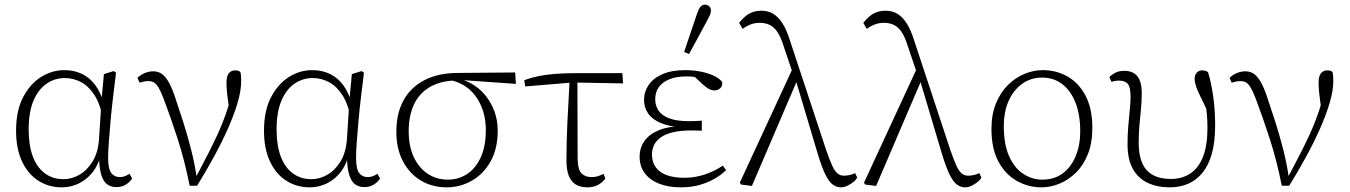

<svg xmlns="http://www.w3.org/2000/svg" viewBox="-20 -791 5792 824"><path d="M245 13Q189 13 144.5 -15.5Q100 -44 74.5 -98.5Q49 -153 49 -230Q49 -316 79 -373.5Q109 -431 156 -460.5Q203 -490 256 -490Q298 -490 331.5 -474Q365 -458 389.5 -425Q414 -392 428 -338H440L422 -277Q411 -343 386 -382Q361 -421 328 -438.5Q295 -456 258 -456Q215 -456 180 -432Q145 -408 124 -359.5Q103 -311 103 -235Q103 -168 120.5 -120.5Q138 -73 172 -47.5Q206 -22 253 -22Q287 -22 320 -40.5Q353 -59 377 -97.5Q401 -136 405 -195L416 -366L426 -473L468 -486L478 -479Q472 -430 465.5 -376.5Q459 -323 454.5 -272.5Q450 -222 447 -180.5Q444 -139 444 -115Q444 -66 457.5 -48.5Q471 -31 494 -31Q507 -31 516.5 -35Q526 -39 536 -45L547 -25Q537 -9 519.5 1.5Q502 12 480 12Q457 12 440.5 0.5Q424 -11 415 -39.5Q406 -68 405 -117H410Q397 -73 371.5 -44.5Q346 -16 313.5 -1.5Q281 13 245 13Z M794 6Q772 -104 742 -196.5Q712 -289 682 -368Q670 -399 660.5 -415Q651 -431 641 -437Q631 -443 617 -443Q605 -443 595.5 -440.5Q586 -438 579 -436L570 -457Q578 -465 589 -471.5Q600 -478 612.5 -481.5Q625 -485 637 -485Q659 -485 674.5 -474Q690 -463 703.5 -439.5Q717 -416 730 -378Q748 -325 766.5 -267Q785 -209 800.5 -148Q816 -87 825 -24H817L833 -54Q857 -99 877 -138.5Q897 -178 915 -217Q933 -256 948.5 -300Q964 -344 977 -399L967 -299Q962 -334 958.5 -359Q955 -384 953.5 -403Q952 -422 952 -437Q952 -464 962 -476.5Q972 -489 989 -489Q998 -489 1003.5 -487Q1009 -485 1012 -481Q1014 -472 1014.5 -462.5Q1015 -453 1015 -442Q1015 -402 999.5 -349.5Q984 -297 957.5 -237.5Q931 -178 897 -116Q863 -54 826 6Z M1309 13Q1253 13 1208.5 -15.5Q1164 -44 1138.5 -98.5Q1113 -153 1113 -230Q1113 -316 1143 -373.5Q1173 -431 1220 -460.5Q1267 -490 1320 -490Q1362 -490 1395.5 -474Q1429 -458 1453.5 -425Q1478 -392 1492 -338H1504L1486 -277Q1475 -343 1450 -382Q1425 -421 1392 -438.5Q1359 -456 1322 -456Q1279 -456 1244 -432Q1209 -408 1188 -359.5Q1167 -311 1167 -235Q1167 -168 1184.5 -120.5Q1202 -73 1236 -47.5Q1270 -22 1317 -22Q1351 -22 1384 -40.5Q1417 -59 1441 -97.5Q1465 -136 1469 -195L1480 -366L1490 -473L1532 -486L1542 -479Q1536 -430 1529.5 -376.5Q1523 -323 1518.5 -272.5Q1514 -222 1511 -180.5Q1508 -139 1508 -115Q1508 -66 1521.5 -48.5Q1535 -31 1558 -31Q1571 -31 1580.5 -35Q1590 -39 1600 -45L1611 -25Q1601 -9 1583.5 1.5Q1566 12 1544 12Q1521 12 1504.5 0.5Q1488 -11 1479 -39.5Q1470 -68 1469 -117H1474Q1461 -73 1435.5 -44.5Q1410 -16 1377.5 -1.5Q1345 13 1309 13Z M1897 13Q1835 13 1786.5 -16Q1738 -45 1709.5 -98.5Q1681 -152 1681 -226Q1681 -303 1711 -359Q1741 -415 1800.5 -446.5Q1860 -478 1947 -478L2191 -480L2194 -431L1954 -448L1943 -446Q1873 -445 1826.5 -418.5Q1780 -392 1757 -343.5Q1734 -295 1734 -228Q1734 -163 1756 -116.5Q1778 -70 1816 -45Q1854 -20 1902 -20Q1948 -20 1985 -44.5Q2022 -69 2043.5 -116.5Q2065 -164 2065 -233Q2065 -275 2054 -311.5Q2043 -348 2022.5 -376.5Q2002 -405 1972.5 -423.5Q1943 -442 1907 -448L1915 -458Q1959 -455 1996 -436Q2033 -417 2059.5 -386Q2086 -355 2101 -315.5Q2116 -276 2116 -230Q2116 -152 2085 -97.5Q2054 -43 2004 -15Q1954 13 1897 13Z M2234 -420 2230 -447Q2260 -458 2292 -464.5Q2324 -471 2363.5 -474Q2403 -477 2452 -477H2651L2654 -433L2438 -437ZM2501 13Q2472 13 2452 1.5Q2432 -10 2421.5 -35.5Q2411 -61 2411 -102Q2411 -139 2412 -180Q2413 -221 2415 -266Q2417 -311 2420 -358.5Q2423 -406 2425 -456H2458L2459 -110Q2460 -62 2476 -46.5Q2492 -31 2518 -31Q2535 -31 2547 -35Q2559 -39 2570 -45L2578 -25Q2567 -9 2547.5 2Q2528 13 2501 13Z M2902 13Q2848 13 2808 -3Q2768 -19 2746.5 -48.5Q2725 -78 2725 -118Q2725 -156 2745.5 -185.5Q2766 -215 2807 -232Q2848 -249 2909 -250V-245Q2854 -247 2817 -262.5Q2780 -278 2762 -303.5Q2744 -329 2744 -362Q2744 -397 2763.5 -426Q2783 -455 2822.5 -472.5Q2862 -490 2920 -490Q2953 -490 2983 -484.5Q3013 -479 3038 -468.5Q3063 -458 3079 -440Q3082 -424 3072 -413.5Q3062 -403 3047 -403Q3037 -403 3029.5 -406Q3022 -409 3014 -414.5Q3006 -420 2996 -429L2951 -471L3001 -467L3007 -452Q2983 -458 2965.5 -460.5Q2948 -463 2925 -463Q2882 -463 2852 -450.5Q2822 -438 2807 -416.5Q2792 -395 2792 -365Q2792 -337 2806.5 -316Q2821 -295 2852.5 -283Q2884 -271 2936 -271Q2948 -271 2961 -271.5Q2974 -272 2992 -273V-230Q2974 -231 2964 -231Q2954 -231 2945 -231Q2899 -231 2866.5 -223Q2834 -215 2814.5 -200.5Q2795 -186 2786.5 -167.5Q2778 -149 2778 -128Q2778 -96 2794 -73.5Q2810 -51 2841 -39.5Q2872 -28 2917 -28Q2962 -28 3004 -42Q3046 -56 3082 -80L3096 -61Q3075 -40 3046 -23.5Q3017 -7 2981.5 3Q2946 13 2902 13ZM2916 -568 2970 -728Q2977 -750 2985 -760.5Q2993 -771 3005 -771Q3016 -771 3023.5 -764Q3031 -757 3031 -746Q3031 -736 3027 -727Q3023 -718 3013 -699L2937 -559Z M3160 1 3155 -7 3384 -502 3404 -453 3207 7ZM3589 13Q3571 13 3555 2Q3539 -9 3523.5 -39.5Q3508 -70 3490 -129L3394 -451L3390 -454L3343 -593Q3331 -632 3316.5 -653.5Q3302 -675 3283.5 -684Q3265 -693 3240 -693Q3219 -693 3201 -686Q3183 -679 3167 -667L3152 -693Q3165 -710 3180 -722Q3195 -734 3212 -739.5Q3229 -745 3248 -745Q3276 -745 3298 -732Q3320 -719 3338 -691Q3356 -663 3370 -618L3526 -146Q3541 -103 3552 -79Q3563 -55 3575 -46Q3587 -37 3602 -37Q3612 -37 3625 -39.5Q3638 -42 3650 -48L3659 -29Q3652 -17 3640 -8Q3628 1 3615 7Q3602 13 3589 13Z M3693 1 3688 -7 3917 -502 3937 -453 3740 7ZM4122 13Q4104 13 4088 2Q4072 -9 4056.5 -39.5Q4041 -70 4023 -129L3927 -451L3923 -454L3876 -593Q3864 -632 3849.5 -653.5Q3835 -675 3816.5 -684Q3798 -693 3773 -693Q3752 -693 3734 -686Q3716 -679 3700 -667L3685 -693Q3698 -710 3713 -722Q3728 -734 3745 -739.5Q3762 -745 3781 -745Q3809 -745 3831 -732Q3853 -719 3871 -691Q3889 -663 3903 -618L4059 -146Q4074 -103 4085 -79Q4096 -55 4108 -46Q4120 -37 4135 -37Q4145 -37 4158 -39.5Q4171 -42 4183 -48L4192 -29Q4185 -17 4173 -8Q4161 1 4148 7Q4135 13 4122 13Z M4449 13Q4394 13 4345 -14Q4296 -41 4265.5 -96.5Q4235 -152 4235 -238Q4235 -300 4254.5 -347.5Q4274 -395 4306 -426.5Q4338 -458 4377 -474Q4416 -490 4455 -490Q4515 -490 4563.5 -461.5Q4612 -433 4640 -378Q4668 -323 4668 -242Q4668 -178 4649 -130Q4630 -82 4598 -50.5Q4566 -19 4527.5 -3Q4489 13 4449 13ZM4453 -20Q4505 -20 4541 -47Q4577 -74 4596.5 -121Q4616 -168 4616 -228Q4616 -298 4596 -349.5Q4576 -401 4539.5 -429.5Q4503 -458 4452 -458Q4404 -458 4367 -431.5Q4330 -405 4309 -358.5Q4288 -312 4288 -249Q4288 -171 4311 -120Q4334 -69 4372 -44.5Q4410 -20 4453 -20Z M5001 13Q4947 13 4906 -6Q4865 -25 4842 -66Q4819 -107 4819 -172Q4819 -211 4822 -248Q4825 -285 4828.5 -317.5Q4832 -350 4832 -376Q4832 -416 4820.5 -430.5Q4809 -445 4782 -445Q4773 -445 4764.5 -443.5Q4756 -442 4750 -440L4741 -460Q4750 -470 4766 -478.5Q4782 -487 4805 -487Q4832 -487 4848.5 -475.5Q4865 -464 4872.5 -443Q4880 -422 4880 -392Q4880 -355 4876.5 -321Q4873 -287 4870 -252.5Q4867 -218 4867 -178Q4867 -99 4901 -61Q4935 -23 5006 -23Q5053 -23 5088.5 -46.5Q5124 -70 5143 -118.5Q5162 -167 5162 -242Q5162 -269 5160 -294.5Q5158 -320 5154 -353L5169 -350L5173 -292Q5149 -342 5134 -372Q5119 -402 5113 -420.5Q5107 -439 5107 -453Q5107 -469 5116 -479Q5125 -489 5139 -489Q5147 -489 5154 -487Q5161 -485 5165 -480Q5178 -437 5186.5 -378.5Q5195 -320 5195 -253Q5195 -182 5181 -132Q5167 -82 5141 -50Q5115 -18 5079.5 -2.5Q5044 13 5001 13Z M5481 6Q5459 -104 5429 -196.5Q5399 -289 5369 -368Q5357 -399 5347.5 -415Q5338 -431 5328 -437Q5318 -443 5304 -443Q5292 -443 5282.5 -440.5Q5273 -438 5266 -436L5257 -457Q5265 -465 5276 -471.5Q5287 -478 5299.5 -481.5Q5312 -485 5324 -485Q5346 -485 5361.5 -474Q5377 -463 5390.5 -439.5Q5404 -416 5417 -378Q5435 -325 5453.5 -267Q5472 -209 5487.5 -148Q5503 -87 5512 -24H5504L5520 -54Q5544 -99 5564 -138.5Q5584 -178 5602 -217Q5620 -256 5635.5 -300Q5651 -344 5664 -399L5654 -299Q5649 -334 5645.5 -359Q5642 -384 5640.5 -403Q5639 -422 5639 -437Q5639 -464 5649 -476.5Q5659 -489 5676 -489Q5685 -489 5690.5 -487Q5696 -485 5699 -481Q5701 -472 5701.5 -462.5Q5702 -453 5702 -442Q5702 -402 5686.5 -349.5Q5671 -297 5644.5 -237.5Q5618 -178 5584 -116Q5550 -54 5513 6Z"/></svg>

Font: Source Serif 4 18pt Light
Style: Regular
Weight: 300
Designer: Frank Grießhammer
Foundry: Adobe Systems Incorporated
Version: Version 4.004;hotconv 1.0.116;makeotfexe 2.5.65601